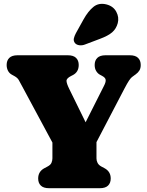

<svg xmlns="http://www.w3.org/2000/svg" viewBox="-20 -991 776 1011"><path d="M465.5 -199.5 292.5 -172.5 97 -536Q85 -558 78.8 -569.5Q72.5 -581 56.5 -590L42 -598Q28.5 -605.5 21.8 -619Q15 -632.5 15 -649Q15 -672.5 29 -686.2Q43 -700 72.5 -700H337Q366.5 -700 380.5 -686.2Q394.5 -672.5 394.5 -649Q394.5 -610.5 361.5 -594.5L354.5 -591Q329.5 -578.5 330.2 -564.5Q331 -550.5 344.5 -523L463.5 -280.5L372 -230.5L527.5 -539Q537.5 -558 536.5 -570Q535.5 -582 517.5 -591.5L505.5 -598Q494.5 -604 486.5 -617Q478.5 -630 478.5 -649Q478.5 -672.5 492.5 -686.2Q506.5 -700 536 -700H663.5Q693 -700 707 -686.2Q721 -672.5 721 -649Q721 -631.5 714.2 -620.2Q707.5 -609 694.5 -599.5L687.5 -594.5Q681 -590 674.5 -584.8Q668 -579.5 659.2 -566.5Q650.5 -553.5 635.5 -525ZM256 -266H488V-157Q488 -144 494 -132.8Q500 -121.5 514 -114L530 -105.5Q563 -88 563 -51Q563 -27.5 549 -13.8Q535 0 505.5 0H238.5Q209 0 195 -13.8Q181 -27.5 181 -51Q181 -88 214 -105.5L230 -114Q246.5 -122.5 251.2 -134.2Q256 -146 256 -157ZM420 -889Q443.5 -931.5 472 -954.8Q500.5 -978 541.5 -967.5Q577 -958 592.5 -928.8Q608 -899.5 600 -869Q592 -839.5 570.8 -821Q549.5 -802.5 506.5 -786.5L427 -756.5Q413 -751 398 -752.8Q383 -754.5 374.5 -764.5Q366 -776 369 -789Q372 -802 379.5 -816Z"/></svg>

Font: Fraunces SuperSoft 9pt
Style: Regular
Weight: 900
Version: Version 1.000;[b76b70a41]